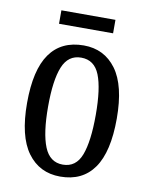

<svg xmlns="http://www.w3.org/2000/svg" viewBox="-79 -732 622 801"><g transform="rotate(10 232.0 -332.0)"><path d="M231 10Q143 10 92.5 -59Q42 -128 42 -269Q42 -409 90.5 -477.5Q139 -546 234 -546Q321 -546 371.5 -477.5Q422 -409 422 -269Q422 -128 373.5 -59Q325 10 231 10ZM233 -41Q289 -41 311 -99Q333 -157 333 -269Q333 -381 310.5 -437.5Q288 -494 232 -494Q177 -494 154 -437.5Q131 -381 131 -269Q131 -157 154.5 -99Q178 -41 233 -41ZM116 -617V-674H345V-617Z"/></g></svg>

Font: Noto Serif Khmer ExtraCondensed
Style: Regular
Weight: 400
Width: 2
Designer: Danh Hong and the Monotype Design Team
Foundry: Monotype Imaging Inc.
Version: Version 2.004; ttfautohint (v1.8.4.7-5d5b)